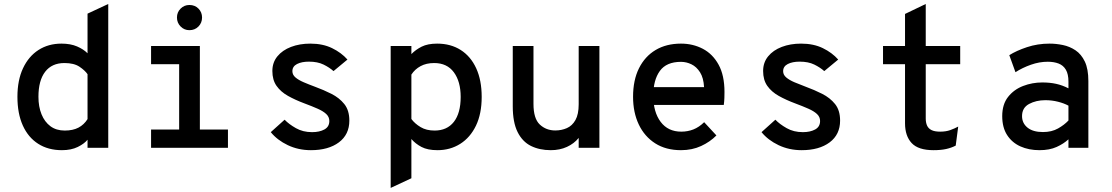

<svg xmlns="http://www.w3.org/2000/svg" viewBox="-20 -742 5584 964"><path d="M291 12Q222 12 171.8 -20Q121.5 -52 94.5 -112Q67.5 -172 67.5 -256Q67.5 -339.5 95.5 -399.2Q123.5 -459 173.2 -491Q223 -523 288.5 -523Q334 -523 367 -508.8Q400 -494.5 419.5 -474.5V-673.5L523.5 -722V0H419.5V-40.5Q403.5 -20.5 370.5 -4.2Q337.5 12 291 12ZM305 -86.5Q346 -86.5 374 -101.2Q402 -116 419.5 -144V-369.5Q406.5 -388.5 379 -407Q351.5 -425.5 303.5 -425.5Q240.5 -425.5 206.8 -381.8Q173 -338 173 -256Q173 -206.5 188.5 -168.2Q204 -130 233.2 -108.2Q262.5 -86.5 305 -86.5Z M879.5 -5V-511H983.5V-5ZM738.5 0V-91.5H1124.5V0ZM738.5 -419.5V-511H944.5V-419.5ZM931 -590.5Q905 -590.5 886.8 -609Q868.5 -627.5 868.5 -654Q868.5 -680.5 886.8 -698.8Q905 -717 931 -717Q958.5 -717 976.5 -698.8Q994.5 -680.5 994.5 -654Q994.5 -627.5 976.5 -609Q958.5 -590.5 931 -590.5Z M1541 12Q1478 12 1425 -13.2Q1372 -38.5 1339.5 -78.5L1409 -141Q1430.5 -118.5 1465.8 -98.5Q1501 -78.5 1547 -78.5Q1584 -78.5 1608.8 -92Q1633.5 -105.5 1633.5 -134.5Q1633.5 -155 1618 -169.5Q1602.5 -184 1574.8 -196.2Q1547 -208.5 1509.5 -222.5Q1462.5 -240 1426 -260.5Q1389.5 -281 1368.5 -310.8Q1347.5 -340.5 1347.5 -385.5Q1347.5 -428.5 1372.8 -459.2Q1398 -490 1441.2 -506.5Q1484.5 -523 1538 -523Q1601 -523 1647.5 -500.2Q1694 -477.5 1724.5 -443L1654.5 -385Q1634.5 -403 1604.5 -417.8Q1574.5 -432.5 1531 -432.5Q1494.5 -432.5 1471.2 -420.5Q1448 -408.5 1448 -384.5Q1448 -366.5 1463.5 -353.2Q1479 -340 1504.8 -329Q1530.5 -318 1561.5 -306.5Q1604 -291 1643.8 -271Q1683.5 -251 1708.8 -219.5Q1734 -188 1734 -136.5Q1734 -66.5 1681.5 -27.2Q1629 12 1541 12Z M1941.5 201.5V-511H2045.5V-470.5Q2067 -492.5 2097.2 -507.8Q2127.5 -523 2175 -523Q2243 -523 2293.2 -491Q2343.5 -459 2371 -399Q2398.5 -339 2398.5 -255.5Q2398.5 -171 2369.8 -111.2Q2341 -51.5 2290.8 -19.8Q2240.5 12 2176.5 12Q2127 12 2096.2 -4.2Q2065.5 -20.5 2045.5 -44V153ZM2162 -86.5Q2224.5 -86.5 2258.8 -130.2Q2293 -174 2293 -255.5Q2293 -332.5 2258.8 -379Q2224.5 -425.5 2160 -425.5Q2120.5 -425.5 2091.8 -410Q2063 -394.5 2045.5 -367.5V-144.5Q2063 -121 2091.8 -103.8Q2120.5 -86.5 2162 -86.5Z M2745.5 12Q2689 12 2646 -9.2Q2603 -30.5 2578.8 -79Q2554.5 -127.5 2554.5 -208.5V-511H2658.5V-220.5Q2658.5 -146.5 2690.2 -116.8Q2722 -87 2768 -87Q2799.5 -87 2826.2 -98.8Q2853 -110.5 2869.2 -139.2Q2885.5 -168 2885.5 -218.5V-511H2989.5V0H2885.5V-49.5Q2862.5 -21 2826.5 -4.5Q2790.5 12 2745.5 12Z M3399 12Q3323.5 12 3269.8 -22.2Q3216 -56.5 3187.2 -117Q3158.5 -177.5 3158.5 -256Q3158.5 -339.5 3188.2 -399.2Q3218 -459 3271.8 -491Q3325.5 -523 3399 -523Q3459 -523 3508.8 -497Q3558.5 -471 3588 -417.2Q3617.5 -363.5 3617.5 -280Q3617.5 -267.5 3617 -250.8Q3616.5 -234 3614 -215H3238.5V-304.5H3515Q3512.5 -351 3494.8 -379Q3477 -407 3451.5 -419.2Q3426 -431.5 3399 -431.5Q3326 -431.5 3293 -385.8Q3260 -340 3260 -262Q3260 -179.5 3297 -130.2Q3334 -81 3400.5 -81Q3433 -81 3461.5 -92.2Q3490 -103.5 3515.5 -128.5L3577 -62Q3545 -29.5 3500 -8.8Q3455 12 3399 12Z M4005 12Q3942 12 3889 -13.2Q3836 -38.5 3803.5 -78.5L3873 -141Q3894.5 -118.5 3929.8 -98.5Q3965 -78.5 4011 -78.5Q4048 -78.5 4072.8 -92Q4097.5 -105.5 4097.5 -134.5Q4097.5 -155 4082 -169.5Q4066.5 -184 4038.8 -196.2Q4011 -208.5 3973.5 -222.5Q3926.5 -240 3890 -260.5Q3853.5 -281 3832.5 -310.8Q3811.5 -340.5 3811.5 -385.5Q3811.5 -428.5 3836.8 -459.2Q3862 -490 3905.2 -506.5Q3948.5 -523 4002 -523Q4065 -523 4111.5 -500.2Q4158 -477.5 4188.5 -443L4118.5 -385Q4098.5 -403 4068.5 -417.8Q4038.5 -432.5 3995 -432.5Q3958.5 -432.5 3935.2 -420.5Q3912 -408.5 3912 -384.5Q3912 -366.5 3927.5 -353.2Q3943 -340 3968.8 -329Q3994.5 -318 4025.5 -306.5Q4068 -291 4107.8 -271Q4147.5 -251 4172.8 -219.5Q4198 -188 4198 -136.5Q4198 -66.5 4145.5 -27.2Q4093 12 4005 12Z M4667 12Q4590.5 12 4557.2 -23.8Q4524 -59.5 4524 -123V-419.5H4413.5V-511H4524V-672L4628 -722V-511H4801V-419.5H4628V-147Q4628 -126.5 4634.5 -111.8Q4641 -97 4656.8 -89Q4672.5 -81 4700.5 -81Q4729.5 -81 4751 -88.8Q4772.5 -96.5 4791 -106.5L4778.5 -11Q4757.5 0 4731 6Q4704.5 12 4667 12Z M5199 12Q5145.5 12 5103.2 -7Q5061 -26 5036.5 -64Q5012 -102 5012 -159Q5012 -218 5041.2 -255.2Q5070.5 -292.5 5116.5 -310.2Q5162.5 -328 5213 -328Q5251.5 -328 5283 -321Q5314.5 -314 5344.5 -298.5V-332Q5344.5 -370 5331.5 -392Q5318.5 -414 5295 -423Q5271.5 -432 5240.5 -432Q5198.5 -432 5156 -417Q5113.5 -402 5078.5 -379.5L5047.5 -465Q5083 -487.5 5136.2 -505.2Q5189.5 -523 5250 -523Q5282 -523 5316.2 -516Q5350.5 -509 5379.8 -489.5Q5409 -470 5426.8 -432.8Q5444.5 -395.5 5444.5 -335V0H5344.5V-42.5Q5321 -20.5 5285.2 -4.2Q5249.5 12 5199 12ZM5216.5 -79Q5260.5 -79 5292.2 -97Q5324 -115 5344.5 -137V-211.5Q5322.5 -223.5 5292 -231.2Q5261.5 -239 5228.5 -239Q5182 -239 5146.8 -220Q5111.5 -201 5111.5 -159Q5111.5 -123.5 5139 -101.2Q5166.5 -79 5216.5 -79Z"/></svg>

Font: Overpass Mono SemiBold
Style: Regular
Weight: 600
Monospace: yes
Designer: Delve Withrington, Dave Bailey
Foundry: Delve Fonts LLC
Version: Version 4.000